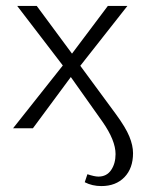

<svg xmlns="http://www.w3.org/2000/svg" viewBox="-20 -433 483 648"><path d="M266 182 275 155Q299 163 312 163Q340 163 355 141Q370 119 370 87Q370 41 326 -22L219 -173L91 0H24L192 -212L38 -413H104L223 -252L344 -413H410L251 -211L371 -48Q404 -3 416.5 27.5Q429 58 429 84Q429 135 400 165Q371 195 322 195Q291 195 266 182Z"/></svg>

Font: Ysabeau Semilight
Style: Regular
Weight: 300
Designer: Christian Thalmann (Catharsis Fonts)
Version: Version 0.003